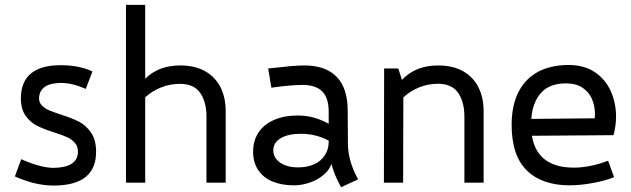

<svg xmlns="http://www.w3.org/2000/svg" viewBox="-20 -761 2628 800"><path d="M42 -25.9 68.4 -97.7Q147 -62.5 202.6 -61.5Q304.2 -63 304.7 -128.4Q304.7 -151.4 291.7 -166Q278.8 -180.7 259.5 -189.5Q240.2 -198.2 206.5 -209Q162.1 -223.1 134.3 -237.1Q106.4 -251 86.7 -278.8Q66.9 -306.6 66.9 -352.5Q68.4 -489.3 233.4 -489.3Q309.1 -489.3 365.2 -463.4L337.4 -390.6Q281.2 -415.5 233.4 -415.5Q146 -414.6 142.6 -352.5Q142.6 -334 154.3 -321.8Q166 -309.6 183.3 -302Q200.7 -294.4 231.9 -284.2Q278.3 -269.5 307.9 -254.6Q337.4 -239.7 358.9 -209.2Q380.4 -178.7 380.4 -128.4Q380.4 12.2 202.6 12.2Q125.5 11.7 42 -25.9Z M920.4 -297.9V0H840.3V-275.4Q840.3 -335.4 814.5 -373.5Q788.6 -411.6 730 -411.6Q688 -411.6 650.9 -396.7Q613.8 -381.8 585 -355.5V0H504.9V-740.7H585V-433.1Q641.1 -488.3 730.5 -488.3Q793 -488.3 835.4 -463.9Q877.9 -439.5 899.2 -396.5Q920.4 -353.5 920.4 -297.9Z M1401.4 19Q1374.5 -27.8 1360.8 -77.6Q1352.5 -53.2 1328.6 -32.7Q1304.7 -12.2 1271.5 -0.5Q1238.3 11.2 1204.1 11.2Q1155.8 11.2 1117.4 -3.9Q1079.1 -19 1056.9 -50.8Q1034.7 -82.5 1034.7 -129.9Q1034.7 -175.8 1057.6 -209.7Q1080.6 -243.7 1122.8 -261.7Q1165 -279.8 1221.2 -279.8Q1288.6 -279.8 1349.6 -245.1V-294.9Q1349.6 -353.5 1322.3 -380.4Q1294.9 -407.2 1241.2 -407.2Q1220.7 -407.2 1182.4 -404.1Q1144 -400.9 1110.8 -395.5L1097.2 -475.6Q1156.7 -482.4 1190.7 -485.4Q1224.6 -488.3 1247.6 -488.3Q1336.4 -488.3 1382.3 -441.4Q1428.2 -394.5 1428.7 -301.8L1429.7 -161.1Q1430.2 -89.4 1472.2 -13.7ZM1349.6 -170.4V-174.8Q1325.2 -188.5 1295.4 -196Q1265.6 -203.6 1233.4 -203.6Q1181.2 -203.6 1149.9 -185.3Q1118.7 -167 1118.7 -134.8Q1118.7 -113.8 1131.6 -97.7Q1144.5 -81.5 1168 -72.5Q1191.4 -63.5 1222.2 -63.5Q1260.3 -63.5 1289.1 -76.7Q1317.9 -89.8 1333.7 -114.3Q1349.6 -138.7 1349.6 -170.4Z M1995.1 -297.9V0H1915V-275.4Q1915 -335.4 1889.4 -373.5Q1863.8 -411.6 1804.7 -412.1Q1762.7 -411.6 1725.8 -396.7Q1689 -381.8 1660.6 -355L1659.7 0H1579.6L1580.6 -475.6H1639.6L1654.8 -428.2Q1711.4 -488.3 1805.2 -488.3Q1867.7 -488.3 1910.2 -463.9Q1952.6 -439.5 1973.9 -396.5Q1995.1 -353.5 1995.1 -297.9Z M2513.7 -91.3 2538.6 -22.9Q2503.9 -8.3 2450.7 1.5Q2397.5 11.2 2354 11.2Q2238.8 11.2 2175.3 -50.5Q2111.8 -112.3 2111.8 -240.7Q2111.8 -320.8 2139.9 -376.7Q2168 -432.6 2221.2 -461.4Q2274.4 -490.2 2349.1 -490.2Q2415 -490.2 2459.5 -459.7Q2503.9 -429.2 2525.4 -380.1Q2546.9 -331.1 2546.9 -274.9Q2546.9 -236.3 2536.1 -197.8L2196.3 -195.3Q2207 -129.4 2251 -95.9Q2294.9 -62.5 2371.1 -62.5Q2403.8 -62.5 2440.4 -69.8Q2477.1 -77.1 2513.7 -91.3ZM2193.8 -265.6 2458 -268.1Q2459 -279.8 2459 -285.6Q2459 -318.8 2446.8 -347.9Q2434.6 -377 2407.5 -395.3Q2380.4 -413.6 2338.4 -413.6Q2269 -413.6 2233.9 -373.5Q2198.7 -333.5 2193.8 -265.6Z"/></svg>

Font: Selawik
Style: Regular
Weight: 400
Designer: Aaron Bell
Foundry: Microsoft Corporation
Version: Version 1.01